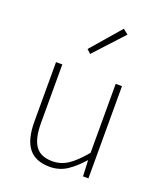

<svg xmlns="http://www.w3.org/2000/svg" viewBox="-151 -919 878 1031"><g transform="rotate(20 288.5 -403.5)"><path d="M377 -820 231 -651 253 -631 406 -797ZM255 13Q310 13 353 -15.5Q396 -44 436 -90H438L442 0H473V-527H437V-133Q388 -74 347.5 -47Q307 -20 258 -20Q191 -20 161.5 -62Q132 -104 132 -192V-527H96V-188Q96 -85 135 -36Q174 13 255 13Z"/></g></svg>

Font: Spoqa Han Sans Neo Thin
Style: Regular
Weight: 100
Designer: [Spoqa Han Sans Neo] Dong-huui Kim  Younghwa Kang  Yujin Lee  [Noto Sans] Ryoko NISHIZUKA  (kana & ideographs); Paul D. 
Foundry: Spoqa (http://www.spoqa-han-sans.com)
Version: Version 1.100;hotconv 1.0.109;makeotfexe 2.5.65596